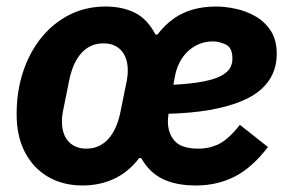

<svg xmlns="http://www.w3.org/2000/svg" viewBox="-20 -557 880 589"><path d="M245 -101Q285 -101 312 -130.5Q339 -160 350 -216L369 -310Q370 -315 371 -323Q372 -331 372 -341Q372 -366 363.5 -384.5Q355 -403 338.5 -413.5Q322 -424 297 -424Q257 -424 230 -394.5Q203 -365 192 -309L173 -215Q172 -211 171 -202.5Q170 -194 170 -184Q170 -159 178.5 -140.5Q187 -122 204 -111.5Q221 -101 245 -101ZM633 -430Q604 -430 579.5 -416.5Q555 -403 538.5 -378.5Q522 -354 516 -320L512 -297Q568 -300 603.5 -307Q639 -314 658.5 -324.5Q678 -335 685.5 -348Q693 -361 693 -377Q693 -411 672.5 -420.5Q652 -430 633 -430ZM581 12Q521 12 480 -7.5Q439 -27 413 -72H407Q374 -29 330 -8.5Q286 12 233 12Q174 12 128.5 -14Q83 -40 57 -89Q31 -138 31 -207Q31 -230 33 -251Q35 -272 39 -292Q54 -365 91 -420Q128 -475 182.5 -506Q237 -537 304 -537Q355 -537 393.5 -518Q432 -499 457 -451H463Q486 -481 513 -500Q540 -519 572.5 -528Q605 -537 642 -537Q671 -537 703.5 -530Q736 -523 764.5 -506.5Q793 -490 811 -462Q829 -434 829 -391Q829 -359 817 -331.5Q805 -304 780 -282Q755 -260 715.5 -244.5Q676 -229 622 -219.5Q568 -210 497 -208Q496 -199 495.5 -194Q495 -189 495 -185Q495 -148 516 -124.5Q537 -101 589 -101Q623 -101 652 -115.5Q681 -130 716 -174L802 -106Q753 -42 699.5 -15Q646 12 581 12Z"/></svg>

Font: IBM Plex Sans
Style: Italic
Weight: 400
Italic angle: -11.31°
Designer: Mike Abbink, Paul van der Laan, Pieter van Rosmalen
Foundry: Bold Monday
Version: Version 3.201